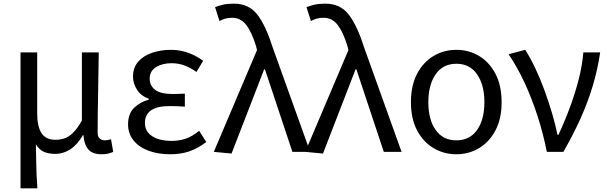

<svg xmlns="http://www.w3.org/2000/svg" viewBox="-20 -829 3317 1048"><path d="M92 199V-543H183V-210Q183 -139 206.5 -102.5Q230 -66 283 -66Q308 -66 331.5 -73.5Q355 -81 378.5 -104Q402 -127 427 -171V-543H519Q518 -433 515.5 -318.5Q513 -204 513 -106Q513 -83 524 -73Q535 -63 553 -63Q565 -63 586 -69L598 0Q585 6 570 9.5Q555 13 533 13Q487 13 463.5 -12Q440 -37 435 -92H433Q403 -40 364.5 -14.5Q326 11 282 11Q249 11 222.5 1Q196 -9 176 -41Q177 12 177.5 50Q178 88 179.5 122Q181 156 184 199Z M909 13Q842 13 790 -6.5Q738 -26 708.5 -63Q679 -100 679 -150Q679 -209 712.5 -241Q746 -273 792 -285V-290Q750 -305 728 -339Q706 -373 706 -411Q706 -460 734.5 -492.5Q763 -525 810.5 -541Q858 -557 913 -557Q963 -557 1007 -541Q1051 -525 1089 -497L1052 -436Q1021 -459 987.5 -471.5Q954 -484 916 -484Q866 -484 831.5 -462.5Q797 -441 797 -399Q797 -362 826.5 -339Q856 -316 922 -316Q938 -316 954 -316.5Q970 -317 989 -318V-247Q943 -250 905 -250Q771 -250 771 -157Q771 -112 810 -86Q849 -60 918 -60Q958 -60 993.5 -72Q1029 -84 1067 -115L1106 -54Q1057 -17 1011 -2Q965 13 909 13Z M1244 9 1147 0 1383 -556 1377 -579Q1354 -654 1324 -693Q1294 -732 1247 -732Q1225 -732 1208.5 -727Q1192 -722 1178 -714L1154 -790Q1174 -798 1197.5 -803.5Q1221 -809 1257 -809Q1338 -809 1384 -750Q1430 -691 1467 -574L1673 0H1576L1426 -451H1422Z M1743 9 1646 0 1882 -556 1876 -579Q1853 -654 1823 -693Q1793 -732 1746 -732Q1724 -732 1707.5 -727Q1691 -722 1677 -714L1653 -790Q1673 -798 1696.5 -803.5Q1720 -809 1756 -809Q1837 -809 1883 -750Q1929 -691 1966 -574L2172 0H2075L1925 -451H1921Z M2471 13Q2403 13 2346.5 -20.5Q2290 -54 2256.5 -117.5Q2223 -181 2223 -271Q2223 -362 2256.5 -426Q2290 -490 2346.5 -523.5Q2403 -557 2471 -557Q2539 -557 2595 -523.5Q2651 -490 2684.5 -426Q2718 -362 2718 -271Q2718 -181 2684.5 -117.5Q2651 -54 2595 -20.5Q2539 13 2471 13ZM2471 -63Q2544 -63 2584 -119.5Q2624 -176 2624 -271Q2624 -366 2584 -423.5Q2544 -481 2471 -481Q2398 -481 2358 -423.5Q2318 -366 2318 -271Q2318 -176 2358 -119.5Q2398 -63 2471 -63Z M2965 0Q2945 -100 2914 -196Q2883 -292 2843 -378Q2803 -464 2756 -533L2847 -557Q2875 -513 2902 -456Q2929 -399 2952 -336Q2975 -273 2993.5 -210.5Q3012 -148 3023 -93H3028Q3061 -163 3089.5 -239.5Q3118 -316 3138 -393Q3158 -470 3164 -543H3256Q3242 -449 3215.5 -360.5Q3189 -272 3149.5 -184Q3110 -96 3055 0Z"/></svg>

Font: Chiron Sans HK TT
Style: Regular
Weight: 400
Designer: Ryoko NISHIZUKA 西塚涼子 (kana, bopomofo & ideographs); Paul D. Hunt (Latin, Greek & Cyrillic); Sandoll Communications 산돌커뮤니
Foundry: Adobe
Version: Version 2.022;hotconv 1.0.109;makeotfexe 2.5.65596